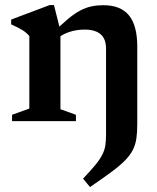

<svg xmlns="http://www.w3.org/2000/svg" viewBox="-20 -477 620 756"><path d="M218 -356V-47L279 -25V0H27.5V-25L95.5 -49.5V-335Q85.5 -347.5 69 -358Q52.5 -368.5 24 -381V-400L175.5 -457H192.5ZM397.5 52V-286.5Q397.5 -311 388.2 -327.5Q379 -344 360.2 -352.2Q341.5 -360.5 313 -360.5Q280.5 -360.5 252 -350.8Q223.5 -341 207 -326L189 -348Q222.5 -381.5 248.5 -403Q274.5 -424.5 296.8 -436Q319 -447.5 340.8 -452Q362.5 -456.5 387 -456.5Q455 -456.5 487.8 -416.5Q520.5 -376.5 520.5 -293.5V11.5Q520.5 44 517 68.2Q513.5 92.5 503.2 113Q493 133.5 472.8 154.2Q452.5 175 418.8 200Q385 225 334.5 259.5L307 226.5Q338 194 356.2 171.5Q374.5 149 383.2 131.2Q392 113.5 394.8 95.2Q397.5 77 397.5 52Z"/></svg>

Font: Newsreader 16pt SemiBold
Style: Regular
Weight: 600
Designer: Hugues Gentile
Foundry: Production Type
Version: Version 1.003